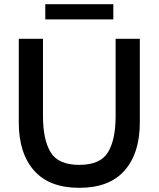

<svg xmlns="http://www.w3.org/2000/svg" viewBox="-20 -886 760 920"><path d="M70 -299V-700H186V-329Q186 -217 222.5 -156.5Q259 -96 360 -96Q461 -96 497.5 -156.5Q534 -217 534 -329V-700H650V-299Q650 -152 577 -69Q504 14 360 14Q216 14 143 -69Q70 -152 70 -299ZM197 -866H523V-793H197Z"/></svg>

Font: Cabin SemiBold
Style: Regular
Weight: 600
Designer: Pablo Impallari
Foundry: Pablo Impallari. http://www.impallari.com Igino Marini. http://www.ikern.com
Version: Version 2.001